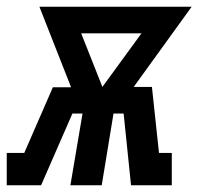

<svg xmlns="http://www.w3.org/2000/svg" viewBox="-62 -550 589 570"><path d="M-42 0V-96H10L95 -291H149L55 -530H507L335 -292H389L410 -96H448V0H327L305 -213H275L240 0H147L183 -213H153L60 0ZM242 -292 358 -451H179Z"/></svg>

Font: Iosevka Slab
Style: Bold Italic
Weight: 700
Italic angle: -9°
Monospace: yes
Designer: Belleve Invis
Foundry: Belleve Invis
Version: Version 11.1.0; ttfautohint (v1.8.3)